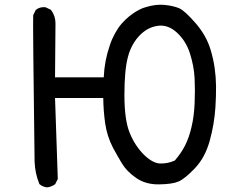

<svg xmlns="http://www.w3.org/2000/svg" viewBox="-20 -769 1040 816"><path d="M179.2 27.3Q161.6 24.9 148.4 14.2L147.5 13.2L147 12.2Q128.9 -32.2 127 -82Q119.1 -686 121.1 -703.6V-704.6L121.6 -705.6L131.3 -725.1L131.8 -726.6L132.8 -727.1Q140.6 -733.9 150.6 -736.6Q160.6 -739.3 172.4 -738.3H173.3L174.3 -737.8L194.8 -728L196.3 -727.5L197.3 -726.1Q215.8 -701.2 215.8 -669.9L213.9 -440.4H420.9Q423.8 -510.7 446.8 -576.7Q451.2 -590.3 456.8 -603Q462.4 -615.7 468.8 -627.2Q475.1 -638.7 482.2 -649.2Q489.3 -659.7 497.1 -668.7Q504.9 -677.7 513.7 -686Q527.8 -699.2 542.2 -709.5Q556.6 -719.7 571 -727.3Q585.4 -734.9 600.1 -738.8Q643.1 -752 680.7 -748Q699.7 -746.1 714.8 -742.4Q730 -738.8 741.7 -733.9Q765.1 -723.6 811 -670.9Q856.9 -618.2 875 -557.6Q880.9 -538.1 885.3 -518.6Q889.6 -499 892.3 -479.7Q895 -460.4 896.5 -441.4Q897.9 -422.4 898.2 -401.9Q898.4 -381.3 897.7 -358.9Q897 -336.4 895.5 -312.5Q890.6 -240.2 871.1 -169.9Q851.1 -98.6 808.1 -53.7Q765.1 -8.8 738.8 2.4Q725.1 8.3 704.6 11.2Q684.1 14.2 656.2 14.6Q599.6 15.6 558.6 -12.7Q518.1 -41 498 -74.7Q478.5 -107.4 460.4 -140.6Q434.6 -190.4 426.8 -246.1Q419.4 -298.3 418.9 -352.5H213.9L225.6 -9.8V-8.3L225.1 -7.3L215.3 12.2L214.4 13.7L213.4 14.6Q210.4 16.6 207.3 18.3Q204.1 20 200.9 21.5Q197.8 22.9 194.3 24.2Q190.9 25.4 187.5 26.1Q184.1 26.9 180.2 27.3H179.7ZM723.1 -86.9Q751.5 -120.1 767.1 -151.9Q783.7 -184.6 793.9 -229Q804.7 -273.4 807.1 -329.1Q809.6 -384.8 807.1 -435.5Q804.7 -486.3 787.6 -541Q770.5 -595.2 731.4 -630.9Q693.4 -665.5 649.9 -659.2Q605.5 -652.8 571.8 -616.7Q560.1 -604.5 551 -590.3Q542 -576.2 534.9 -560.1Q527.8 -543.9 523.4 -525.9Q508.8 -470.7 508.8 -365.2Q508.8 -259.8 530.8 -205.3Q552.7 -150.9 590.8 -112.3Q628.4 -75.2 660.6 -74.2Q693.4 -73.2 723.1 -86.9Z"/></svg>

Font: NaikaiFont
Style: SemiBold
Weight: 600
Version: Version 1.89